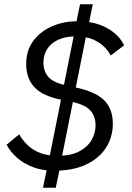

<svg xmlns="http://www.w3.org/2000/svg" viewBox="-20 -800 619 902"><path d="M242 82H182L206 -34L211 -54L331 -654L332 -664L356 -780H416L392 -664L389 -654L269 -54L266 -34ZM510 -219Q510 -156 478 -106Q446 -56 384.5 -27Q323 2 233 2Q180 2 136 -14.5Q92 -31 60.5 -58.5Q29 -86 11 -120L70 -169Q86 -141 110 -118Q134 -95 168.5 -81.5Q203 -68 252 -68Q312 -68 351.5 -88.5Q391 -109 410 -142Q429 -175 429 -211Q429 -254 404 -281.5Q379 -309 315 -322L270 -331Q182 -348 142.5 -389.5Q103 -431 103 -499Q103 -564 137.5 -609.5Q172 -655 229 -678.5Q286 -702 353 -700Q406 -699 447.5 -684Q489 -669 518.5 -644Q548 -619 563 -587L500 -539Q490 -559 470.5 -579Q451 -599 419.5 -613.5Q388 -628 342 -629Q292 -630 256.5 -614.5Q221 -599 202.5 -571Q184 -543 184 -506Q184 -465 207.5 -438.5Q231 -412 286 -400L332 -390Q430 -369 470 -328.5Q510 -288 510 -219Z"/></svg>

Font: IBM Plex Sans Var
Style: Italic
Weight: 400
Italic angle: -11.31°
Designer: Mike Abbink, Paul van der Laan, Pieter van Rosmalen
Foundry: Bold Monday
Version: Version 1.001